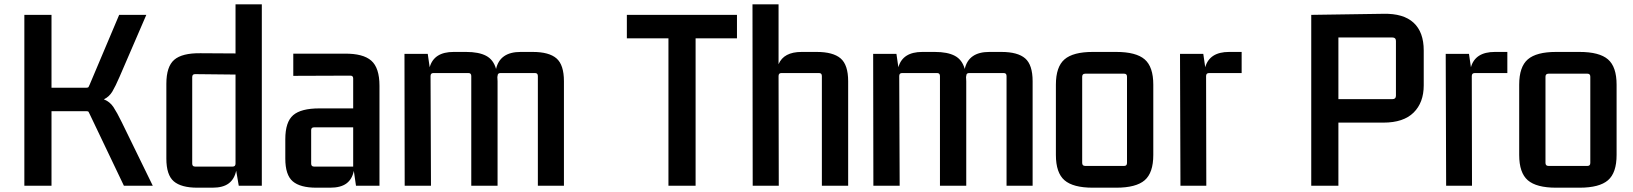

<svg xmlns="http://www.w3.org/2000/svg" viewBox="-20 -862 7578 891"><path d="M93 0V-793H219V-455H382Q389 -455 391 -458.5Q393 -462 396 -469L533 -793H659L535 -506Q516 -462 501.5 -437.5Q487 -413 462 -401Q490 -390 506.5 -365Q523 -340 545 -295L689 0H555L396 -333Q393 -340 391 -343Q389 -346 381 -346H219V0Z M1195 -842V0H1088L1076 -70Q1068 -31 1041.5 -11Q1015 9 966 9H896Q821 9 786.5 -20.5Q752 -50 752 -126V-473Q752 -553 788.5 -584.5Q825 -616 910 -615L1073 -614V-842ZM885 -89H1060Q1073 -89 1073 -103V-516L885 -518Q872 -518 872 -504V-103Q872 -89 885 -89Z M1448 9Q1373 9 1338.5 -20.5Q1304 -50 1304 -126V-216Q1304 -296 1340.5 -327.5Q1377 -359 1462 -359H1619V-498Q1619 -511 1606 -511L1341 -510V-613H1579Q1665 -614 1703 -580.5Q1741 -547 1741 -464V0H1632L1622 -69Q1614 -30 1587.5 -10.5Q1561 9 1512 9ZM1619 -89V-271H1437Q1424 -271 1424 -258V-103Q1424 -89 1437 -89Z M2143 -621Q2202 -621 2236 -603Q2270 -585 2282 -542Q2300 -621 2396 -621H2452Q2528 -621 2562.5 -591Q2597 -561 2597 -485V0H2476V-509Q2476 -523 2463 -523H2302Q2289 -523 2289 -509L2288 -505Q2289 -495 2289 -485V0H2167V-509Q2167 -523 2154 -523H1991Q1978 -523 1978 -509L1980 0H1858L1857 -612H1965L1974 -550Q1994 -621 2085 -621Z M3082 0V-684H2889V-793H3400V-684H3208V0Z M3770 -621Q3846 -621 3881 -591Q3916 -561 3916 -485V0H3794V-509Q3794 -523 3781 -523H3606Q3593 -523 3593 -509L3594 0H3473L3472 -842H3593V-564Q3617 -621 3700 -621Z M4318 -621Q4377 -621 4411 -603Q4445 -585 4457 -542Q4475 -621 4571 -621H4627Q4703 -621 4737.5 -591Q4772 -561 4772 -485V0H4651V-509Q4651 -523 4638 -523H4477Q4464 -523 4464 -509L4463 -505Q4464 -495 4464 -485V0H4342V-509Q4342 -523 4329 -523H4166Q4153 -523 4153 -509L4155 0H4033L4032 -612H4140L4149 -550Q4169 -621 4260 -621Z M4880 -469Q4880 -552 4920 -586.5Q4960 -621 5051 -621H5160Q5252 -621 5292 -586.5Q5332 -552 5332 -469V-143Q5332 -60 5292 -25.5Q5252 9 5160 9H5051Q4960 9 4920 -25.5Q4880 -60 4880 -143ZM5016 -520Q5002 -520 5002 -506V-106Q5002 -92 5016 -92H5197Q5210 -92 5210 -106V-506Q5210 -520 5197 -520Z M5742 -621V-523H5591Q5577 -523 5577 -509L5578 0H5458L5456 -612H5564L5573 -550Q5593 -621 5684 -621Z M6065 0V-793L6400 -798Q6493 -800 6540 -756.5Q6587 -713 6587 -628V-466Q6587 -386 6540 -339.5Q6493 -293 6400 -293H6191V0ZM6442 -688H6191V-402H6442Q6458 -402 6458 -418V-672Q6458 -688 6442 -688Z M6975 -621V-523H6824Q6810 -523 6810 -509L6811 0H6691L6689 -612H6797L6806 -550Q6826 -621 6917 -621Z M7030 -469Q7030 -552 7070 -586.5Q7110 -621 7201 -621H7310Q7402 -621 7442 -586.5Q7482 -552 7482 -469V-143Q7482 -60 7442 -25.5Q7402 9 7310 9H7201Q7110 9 7070 -25.5Q7030 -60 7030 -143ZM7166 -520Q7152 -520 7152 -506V-106Q7152 -92 7166 -92H7347Q7360 -92 7360 -106V-506Q7360 -520 7347 -520Z"/></svg>

Font: Kdam Thmor Pro
Style: Regular
Weight: 400
Designer: Sovichet Tep, Longdey Hak
Foundry: Anagata Design
Version: Version 1.003; ttfautohint (v1.8.4.7-5d5b)